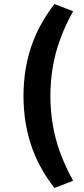

<svg xmlns="http://www.w3.org/2000/svg" viewBox="-20 -741 420 956"><path d="M251 195Q171 92 134 -21Q97 -134 97 -263Q97 -392 134 -504.5Q171 -617 251 -721L344 -685Q305 -615 279.5 -545Q254 -475 242.5 -405.5Q231 -336 231 -263Q231 -191 242.5 -121Q254 -51 279.5 18.5Q305 88 344 159Z"/></svg>

Font: Nunito Sans 7pt
Style: Bold
Weight: 700
Designer: Vernon Adams
Foundry: Vernon Adams
Version: Version 3.101;gftools[0.9.27]